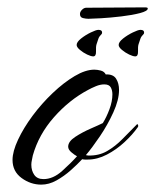

<svg xmlns="http://www.w3.org/2000/svg" viewBox="-20 -497 421 521"><path d="M92 4Q63 4 38.5 -14Q14 -32 14 -63Q14 -86 29 -118Q44 -150 68.5 -183Q93 -216 123 -244.5Q153 -273 182.5 -290.5Q212 -308 236 -308Q244 -308 253.5 -305.5Q263 -303 267 -295Q287 -296 295 -283.5Q303 -271 303 -253Q303 -226 287.5 -192Q272 -158 251 -127Q230 -96 213 -76L219 -75Q248 -74 270.5 -87Q293 -100 312.5 -120Q332 -140 350 -158L352 -160Q355 -160 355 -155Q355 -153 354 -152Q340 -132 318 -111.5Q296 -91 270 -77.5Q244 -64 218 -64Q214 -64 210.5 -64Q207 -64 203 -65Q190 -51 172 -35Q154 -19 133.5 -7.5Q113 4 92 4ZM98 -11Q124 -11 148.5 -33Q173 -55 189 -73Q183 -76 174 -83.5Q165 -91 165 -99Q165 -113 184 -125.5Q203 -138 226 -148Q249 -158 259 -163Q269 -179 277 -200.5Q285 -222 285 -241Q285 -252 280.5 -260Q276 -268 263 -268Q252 -268 240 -263Q228 -258 219 -253Q168 -226 126.5 -179Q85 -132 69 -75Q68 -69 66.5 -62.5Q65 -56 65 -50Q65 -34 73 -22.5Q81 -11 98 -11ZM347 -344Q341 -344 330.5 -349Q320 -354 311 -361.5Q302 -369 302 -375Q302 -383 314 -392.5Q326 -402 340.5 -409Q355 -416 361 -416Q371 -416 371 -409Q371 -406 370 -405Q363 -398 361 -392Q359 -386 356 -377Q354 -371 354.5 -357.5Q355 -344 347 -344ZM233 -344Q227 -344 216.5 -349Q206 -354 197 -361.5Q188 -369 188 -375Q188 -383 200 -392.5Q212 -402 226.5 -409Q241 -416 247 -416Q257 -416 257 -409Q257 -406 256 -405Q249 -398 247 -392Q245 -386 242 -377Q240 -371 240.5 -357.5Q241 -344 233 -344ZM220 -446Q213 -446 205 -448Q197 -450 197 -459Q197 -465 202.5 -470.5Q208 -476 214 -476L375 -477Q376 -477 378.5 -476.5Q381 -476 381 -474Q381 -467 360 -461.5Q339 -456 309.5 -452.5Q280 -449 254.5 -447.5Q229 -446 220 -446Z"/></svg>

Font: Caramel
Style: Regular
Weight: 400
Designer: Robert E. Leuschke
Foundry: Robert E. Leuschke
Version: Version 1.010